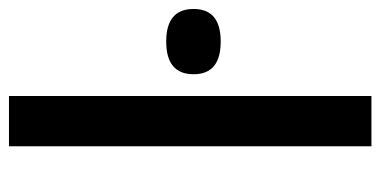

<svg xmlns="http://www.w3.org/2000/svg" viewBox="-230 -618 848 428"><g transform="rotate(-90 194.0 -404.0)"><path d="M82 0V-808H194V0ZM315.5 -336Q242.5 -336 242.5 -396.5Q242.5 -457.5 315.5 -457.5Q388 -457.5 388 -396.5Q388 -336 315.5 -336Z"/></g></svg>

Font: Encode Sans Expanded Expanded Medium
Style: Regular
Weight: 500
Width: 7
Designer: Multiple Designers
Foundry: Impallari Type
Version: Version 3.000; ttfautohint (v1.8.3) -l 8 -r 50 -G 200 -x 14 